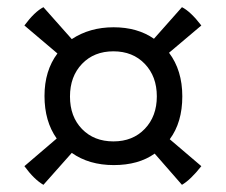

<svg xmlns="http://www.w3.org/2000/svg" viewBox="-20 -550 629 535"><path d="M175 -281Q175 -225 208.5 -190.5Q242 -156 296 -156Q350 -156 383.5 -191Q417 -226 417 -281.5Q417 -337 383.5 -372Q350 -407 296 -407Q242 -407 208.5 -372Q175 -337 175 -281ZM451 -403Q488 -354 488 -281.5Q488 -209 453 -162L541 -87Q511 -49 487 -35L411 -122Q366 -90 297 -90Q228 -90 180 -124L101 -35Q75 -50 48 -87L138 -164Q104 -212 104 -282.5Q104 -353 140 -401L48 -479Q76 -517 101 -530L180 -441Q230 -474 296.5 -474Q363 -474 409 -442L487 -530Q511 -518 541 -479Z"/></svg>

Font: Karma Medium
Style: Regular
Weight: 500
Designer: Joana Correia
Foundry: Indian Type Foundry
Version: Version 1.202;PS 1.0;hotconv 1.0.78;makeotf.lib2.5.61930; tt